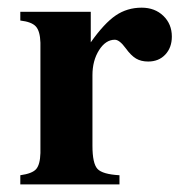

<svg xmlns="http://www.w3.org/2000/svg" viewBox="-20 -483 484 503"><path d="M293 -23.9V0H33.2V-23.9Q64.5 -28.3 74.7 -40Q85 -51.8 85.9 -82V-371.1Q85 -401.4 74 -413.6Q63 -425.8 33.2 -429.2V-452.1H217.8V-372.1Q252.9 -421.9 283 -442.4Q313 -462.9 351.1 -462.9Q385.7 -462.9 408 -441.4Q430.2 -419.9 430.2 -387.2Q430.2 -358.4 413.1 -340.1Q396 -321.8 368.2 -321.8Q349.6 -321.8 336.4 -329.6Q323.2 -337.4 309.1 -356.9Q293 -378.9 280.8 -378.9Q256.8 -378.9 239.5 -351.6Q222.2 -324.2 222.2 -286.1V-101.1Q222.2 -54.7 235.4 -40.5Q248.5 -26.4 293 -23.9Z"/></svg>

Font: Accordance
Style: Bold
Weight: 700
Version: Version 1.2 (build January 31, 2020) Miklal Software Solutio